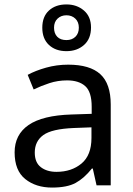

<svg xmlns="http://www.w3.org/2000/svg" viewBox="-20 -837 601 867"><path d="M288 -545Q386 -545 433 -502Q480 -459 480 -365V0H416L399 -76H395Q360 -32 321.5 -11Q283 10 215 10Q142 10 94 -28.5Q46 -67 46 -149Q46 -229 109 -272.5Q172 -316 303 -320L394 -323V-355Q394 -422 365 -448Q336 -474 283 -474Q241 -474 203 -461.5Q165 -449 132 -433L105 -499Q140 -518 188 -531.5Q236 -545 288 -545ZM314 -259Q214 -255 175.5 -227Q137 -199 137 -148Q137 -103 164.5 -82Q192 -61 235 -61Q303 -61 348 -98.5Q393 -136 393 -214V-262ZM280 -606Q231 -606 201 -634Q171 -662 171 -712Q171 -762 201 -789.5Q231 -817 280 -817Q327 -817 359 -789.5Q391 -762 391 -713Q391 -662 359.5 -634Q328 -606 280 -606ZM280 -656Q305 -656 320.5 -671Q336 -686 336 -712Q336 -738 320 -753Q304 -768 280 -768Q256 -768 240 -753Q224 -738 224 -712Q224 -686 238.5 -671Q253 -656 280 -656Z"/></svg>

Font: Noto Sans Tangsa
Style: Regular
Weight: 400
Designer: David Williams
Foundry: Google LLC
Version: Version 1.504